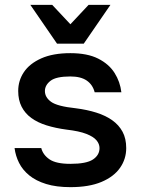

<svg xmlns="http://www.w3.org/2000/svg" viewBox="-20 -760 580 791"><path d="M270 11Q212 11 170 -2Q128 -15 100.5 -37.5Q73 -60 58.5 -89Q44 -118 40 -150H150Q157 -122 184 -103.5Q211 -85 270 -85Q336 -85 363 -103Q390 -121 390 -150Q390 -167 377.5 -182Q365 -197 335.5 -208.5Q306 -220 254 -226Q209 -232 172 -243.5Q135 -255 109 -274Q83 -293 69 -320.5Q55 -348 55 -385Q55 -428 78.5 -463Q102 -498 150 -519.5Q198 -541 270 -541Q340 -541 384.5 -518.5Q429 -496 452 -459.5Q475 -423 480 -380H370Q362 -411 337.5 -428Q313 -445 270 -445Q211 -445 188 -427Q165 -409 165 -385Q165 -359 190.5 -340.5Q216 -322 292 -314Q339 -308 377 -296Q415 -284 442.5 -264.5Q470 -245 485 -217Q500 -189 500 -150Q500 -105 474.5 -68.5Q449 -32 398 -10.5Q347 11 270 11ZM215 -580 105 -740H195L270 -660L345 -740H435L325 -580Z"/></svg>

Font: Golos Text Medium
Style: Regular
Weight: 500
Designer: A.Korolkova, Vitaly Kuzmin
Foundry: ParaType Ltd
Version: Version 2.004